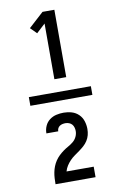

<svg xmlns="http://www.w3.org/2000/svg" viewBox="-108 -907 715 1134"><g transform="rotate(-10 250.0 -340.0)"><path d="M231 -444V-778L178 -729L141 -766L231 -848H302V-444ZM436 -314H64V-366H436ZM130 168Q130 150 131 132Q132 114 135.5 96.5Q139 79 145.5 62.5Q152 46 162 31Q172 16 185 3.5Q198 -9 212.5 -19.5Q227 -30 242.5 -38.5Q258 -47 272 -58.5Q286 -70 294 -86.5Q302 -103 302 -121Q302 -131 299 -142Q296 -153 289 -161Q282 -169 271.5 -173Q261 -177 250 -177Q241 -177 232 -175Q223 -173 215.5 -168Q208 -163 204 -155Q200 -147 200 -138V-137H129V-139Q129 -161 138.5 -182Q148 -203 166 -216.5Q184 -230 206 -235Q228 -240 250 -240Q275 -240 298.5 -233Q322 -226 339.5 -209Q357 -192 364.5 -168.5Q372 -145 372 -121Q372 -102 367.5 -84.5Q363 -67 353 -51.5Q343 -36 329.5 -24Q316 -12 301.5 -1.5Q287 9 272 19.5Q257 30 244.5 43Q232 56 222 71.5Q212 87 207 105H370V168Z"/></g></svg>

Font: Iosevka MaddieWtf
Style: Regular
Weight: 400
Monospace: yes
Designer: Belleve Invis
Foundry: Belleve Invis
Version: Version 31.3.0; ttfautohint (v1.8.3)